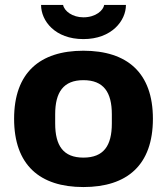

<svg xmlns="http://www.w3.org/2000/svg" viewBox="-20 -744 676 776"><path d="M317 -586C431 -586 489 -660 489 -724H401C398 -703 368 -674 317 -674C273 -674 240 -699 235 -724H146C146 -660 202 -586 317 -586ZM317 12C494 12 598 -77 598 -264C598 -450 494 -539 317 -539C141 -539 37 -450 37 -264C37 -77 141 12 317 12ZM317 -107C236 -107 203 -155 203 -245V-282C203 -371 236 -420 317 -420C399 -420 432 -371 432 -282V-245C432 -155 399 -107 317 -107Z"/></svg>

Font: Archivo ExtraBold
Style: Regular
Weight: 800
Designer: Hector Gatti
Foundry: Omnibus-Type
Version: Version 2.001